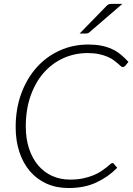

<svg xmlns="http://www.w3.org/2000/svg" viewBox="-20 -940 669 968"><path d="M59 0ZM333.5 -34.5Q370 -34.5 399 -40.8Q428 -47 450.5 -56.2Q473 -65.5 489.2 -76.2Q505.5 -87 517 -96.2Q528.5 -105.5 535.5 -111.8Q542.5 -118 546.5 -118Q551 -118 553 -115L571 -94Q525 -47.5 465.2 -19.8Q405.5 8 325.5 8Q264.5 8 215.2 -14Q166 -36 131.2 -76.5Q96.5 -117 77.8 -173.5Q59 -230 59 -299Q59 -391.5 87.2 -468.2Q115.5 -545 164.8 -600Q214 -655 280.8 -685.2Q347.5 -715.5 425 -715.5Q461.5 -715.5 490.5 -709.8Q519.5 -704 543.8 -693Q568 -682 588.2 -665.5Q608.5 -649 627.5 -628L611.5 -608Q606 -602 598.5 -602Q594 -602 588.2 -607.2Q582.5 -612.5 573.8 -620.2Q565 -628 552.2 -637.2Q539.5 -646.5 521.2 -654.2Q503 -662 478.5 -667.2Q454 -672.5 422 -672.5Q356 -672.5 299 -646.5Q242 -620.5 200 -572.5Q158 -524.5 134 -456Q110 -387.5 110 -302.5Q110 -240.5 126.5 -190.8Q143 -141 172.5 -106.2Q202 -71.5 243 -53Q284 -34.5 333.5 -34.5ZM597 -920.5 430.5 -777Q425.5 -773 421.5 -772Q417.5 -771 411.5 -771H381.5L516.5 -909.5Q523 -916.5 528.8 -918.5Q534.5 -920.5 545.5 -920.5Z"/></svg>

Font: Lato Light
Style: Italic
Weight: 300
Italic angle: -7°
Designer: Lukasz Dziedzic
Foundry: tyPoland Lukasz Dziedzic
Version: Version 2.007; 2014-02-27